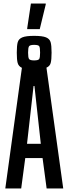

<svg xmlns="http://www.w3.org/2000/svg" viewBox="-20 -1067 387 1087"><path d="M338 0H244L221 -172H123L100 0H10L104 -683Q85 -692 80 -710.5Q75 -729 75 -769Q75 -810 80.5 -828.5Q86 -847 106.5 -855.5Q127 -864 173 -864Q220 -864 240.5 -855.5Q261 -847 266.5 -828.5Q272 -810 272 -769Q272 -729 267 -710.5Q262 -692 243 -684ZM139 -769Q139 -741 144.5 -733Q150 -725 173 -725Q197 -725 202 -733Q207 -741 207 -769Q207 -798 202 -805.5Q197 -813 173 -813Q150 -813 144.5 -805Q139 -797 139 -769ZM133 -253H211L175 -580H170ZM134 -902V-907L155 -1047H239V-1042L205 -902Z"/></svg>

Font: Saira Ultra Condensed SemiBold
Style: Regular
Weight: 600
Width: 1
Designer: Hector Gatti with collaboration of the Omnibus-Type team
Foundry: Omnibus-Type
Version: Version 1.001; ttfautohint (v1.8)